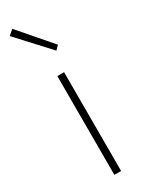

<svg xmlns="http://www.w3.org/2000/svg" viewBox="-216 -854 677 887"><g transform="rotate(-30 122.5 -410.0)"><path d="M105 0H141V-527H105ZM160 -631 180 -651 34 -820 7 -797Z"/></g></svg>

Font: Genne Gothic ExtraLight
Style: Regular
Weight: 250
Designer: Ryoko NISHIZUKA (kana & ideographs); Paul D. Hunt (Latin, Greek & Cyrillic); Wenlong ZHANG (bopomofo); Sandoll Communica
Foundry: Adobe Systems Incorporated
Version: Version 1.004;PS 1.004;hotconv 16.6.51;makeotf.lib2.5.65220